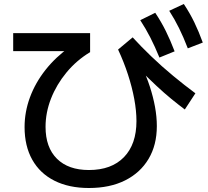

<svg xmlns="http://www.w3.org/2000/svg" viewBox="-20 -875 1040 961"><path d="M425 66Q325 66 252.5 29.5Q180 -7 141.5 -75.5Q103 -144 103 -239Q103 -315 130 -388Q157 -461 208 -525.5Q259 -590 331 -641L348 -619H46V-709H431V-614Q363 -573 313 -512.5Q263 -452 235.5 -382Q208 -312 208 -240Q208 -137 265 -80.5Q322 -24 425 -24Q538 -24 600.5 -88.5Q663 -153 663 -269Q663 -320 652 -379.5Q641 -439 620.5 -502Q600 -565 571 -627L644 -688Q685 -643 737 -593Q789 -543 846.5 -495.5Q904 -448 958 -408L905 -327Q873 -351 837.5 -380Q802 -409 763 -445.5Q724 -482 679 -527L687 -548Q713 -494 730 -441.5Q747 -389 756 -339.5Q765 -290 765 -244Q765 -149 723.5 -79.5Q682 -10 606 28Q530 66 425 66ZM778 -587Q755 -643 732.5 -687Q710 -731 682 -774L757 -811Q787 -766 810 -719.5Q833 -673 854 -618ZM920 -633Q898 -690 876 -734.5Q854 -779 827 -821L900 -855Q930 -810 952.5 -763.5Q975 -717 995 -662Z"/></svg>

Font: M PLUS 1 Code Medium
Style: Regular
Weight: 500
Designer: Coji Morishita
Foundry: UNDERFOREST DESIGN
Version: Version 1.002